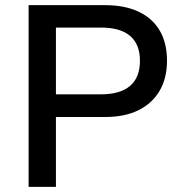

<svg xmlns="http://www.w3.org/2000/svg" viewBox="-20 -725 708 745"><path d="M91 0V-705H388Q464 -705 518 -679.5Q572 -654 600 -606Q628 -558 628 -489Q628 -422 599.5 -373Q571 -324 517.5 -297.5Q464 -271 388 -271H197V0ZM197 -359H372Q446 -359 484.5 -391.5Q523 -424 523 -489Q523 -553 485 -585.5Q447 -618 372 -618H197Z"/></svg>

Font: NunitoSans_10ptSemiBold
Style: Regular
Weight: 600
Designer: Vernon Adams
Foundry: Vernon Adams
Version: Version 3.101;gftools[0.9.27]